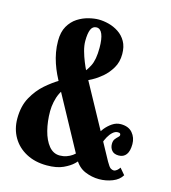

<svg xmlns="http://www.w3.org/2000/svg" viewBox="-108 -796 795 893"><g transform="rotate(15 290.0 -350.0)"><path d="M450 8Q415 8 381.5 -6.2Q348 -20.5 327.5 -58L159 -368Q147.5 -389.5 136.8 -412.2Q126 -435 117.8 -459.5Q109.5 -484 104.8 -510Q100 -536 100 -564.5Q100 -607.5 116.2 -635.5Q132.5 -663.5 157.2 -679.5Q182 -695.5 209 -702.2Q236 -709 257.5 -709Q280.5 -709 306 -702.5Q331.5 -696 354 -681.2Q376.5 -666.5 390.5 -642Q404.5 -617.5 404.5 -581.5Q404.5 -543 387.2 -514Q370 -485 346.8 -465.2Q323.5 -445.5 303.8 -435Q284 -424.5 279 -422L252 -456.5Q264 -465 279.5 -495Q295 -525 295 -582.5Q295 -625.5 285.5 -648.2Q276 -671 257.5 -671Q238.5 -671 230.5 -651.8Q222.5 -632.5 222.5 -596.5Q222.5 -574.5 229.5 -549.2Q236.5 -524 245.8 -501.2Q255 -478.5 262.8 -463Q270.5 -447.5 272 -444.5L470 -82Q483 -59 490.5 -54Q498 -49 505.5 -49Q513 -49 521 -55.5Q529 -62 533.5 -70L559 -40Q545 -16 514.2 -4Q483.5 8 450 8ZM198.5 9Q142 9 99.5 -13.8Q57 -36.5 33.8 -76.2Q10.5 -116 10.5 -166.5Q10.5 -226.5 34.2 -269.2Q58 -312 91.2 -340.8Q124.5 -369.5 153.5 -386.5L190.5 -357.5Q177.5 -346.5 168 -326.8Q158.5 -307 153.8 -283.8Q149 -260.5 149 -239Q149 -189.5 160 -146.5Q171 -103.5 192.5 -77.2Q214 -51 245 -51Q262 -51 277.2 -56.2Q292.5 -61.5 304.5 -70Q316.5 -78.5 322.5 -87L344.5 -58Q341 -52 324.5 -35.8Q308 -19.5 277.2 -5.2Q246.5 9 198.5 9ZM510 -122Q487.5 -122 476.8 -134.8Q466 -147.5 466 -166Q466 -181.5 472.8 -190.2Q479.5 -199 486 -204.5Q492.5 -210 492.5 -215.5Q492.5 -220 490 -222.8Q487.5 -225.5 479 -225.5Q466.5 -225.5 455 -215.2Q443.5 -205 434.5 -189Q425.5 -173 420.5 -156.5L387.5 -187.5Q395 -204 409.2 -222Q423.5 -240 442.5 -252.8Q461.5 -265.5 483 -265.5Q520.5 -265.5 539.5 -243Q558.5 -220.5 558.5 -189.5Q558.5 -156 546 -139Q533.5 -122 510 -122Z"/></g></svg>

Font: Imbue Thin 10pt Black
Style: Regular
Weight: 900
Version: Version 1.102